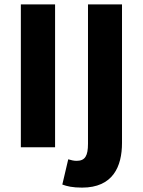

<svg xmlns="http://www.w3.org/2000/svg" viewBox="-20 -671 652 875"><path d="M75 0H231V-651H75ZM354 184C494 184 536 89 536 -20V-651H381V-16C381 39 368 62 329 62C316 62 305 59 291 55L264 170C285 178 311 184 354 184Z"/></svg>

Font: Source Sans Pro
Style: Bold
Weight: 700
Designer: Paul D. Hunt
Foundry: Adobe Systems Incorporated
Version: Version 3.006;hotconv 1.0.111;makeotfexe 2.5.65597